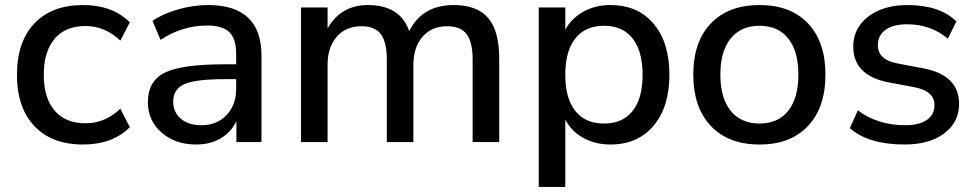

<svg xmlns="http://www.w3.org/2000/svg" viewBox="-20 -569 3907 769"><path d="M312.5 9.8Q187.5 9.8 117.7 -64Q47.9 -137.7 47.9 -269.5Q47.9 -401.4 117.7 -475.1Q187.5 -548.8 312.5 -548.8Q430.7 -548.8 500 -479.5L461.9 -406.2Q401.4 -464.8 322.3 -464.8Q242.2 -464.8 198.7 -413.6Q155.3 -362.3 155.3 -269.5Q155.3 -176.8 198.7 -126Q242.2 -75.2 322.3 -75.2Q401.4 -75.2 461.9 -133.8L500 -59.6Q430.7 9.8 312.5 9.8Z M765.6 9.8Q681.6 9.8 627 -38.1Q572.3 -85.9 572.3 -160.2Q572.3 -244.1 639.6 -277.8Q707 -311.5 880.9 -311.5H925.8V-354.5Q925.8 -414.1 898.4 -440.4Q871.1 -466.8 810.5 -466.8Q709 -466.8 623 -409.2L590.8 -485.4Q631.8 -513.7 692.9 -531.2Q753.9 -548.8 813.5 -548.8Q1027.3 -548.8 1027.3 -345.7V0H926.8V-84Q906.2 -40 864.3 -15.1Q822.3 9.8 765.6 9.8ZM673.8 -162.1Q673.8 -119.1 704.6 -93.3Q735.4 -67.4 786.1 -67.4Q848.6 -67.4 887.2 -107.9Q925.8 -148.4 925.8 -211.9V-252H881.8Q762.7 -252 718.3 -231.9Q673.8 -211.9 673.8 -162.1Z M1185.5 0V-539.1H1292V-455.1Q1345.7 -548.8 1453.1 -548.8Q1583 -548.8 1619.1 -444.3Q1670.9 -548.8 1796.9 -548.8Q1890.6 -548.8 1935.1 -497.1Q1979.5 -445.3 1979.5 -335V0H1873V-330.1Q1873 -400.4 1849.1 -432.1Q1825.2 -463.9 1771.5 -463.9Q1709 -463.9 1672.4 -421.9Q1635.7 -379.9 1635.7 -308.6V0H1529.3V-330.1Q1529.3 -400.4 1505.4 -432.1Q1481.4 -463.9 1427.7 -463.9Q1365.2 -463.9 1328.6 -421.9Q1292 -379.9 1292 -308.6V0Z M2424.8 -548.8Q2534.2 -548.8 2597.7 -474.1Q2661.1 -399.4 2661.1 -269.5Q2661.1 -140.6 2597.7 -65.4Q2534.2 9.8 2424.8 9.8Q2364.3 9.8 2316.4 -16.6Q2268.6 -43 2244.1 -89.8V179.7H2137.7V-539.1H2244.1V-450.2Q2269.5 -496.1 2316.9 -522.5Q2364.3 -548.8 2424.8 -548.8ZM2399.4 -74.2Q2473.6 -74.2 2513.7 -124.5Q2553.7 -174.8 2553.7 -269.5Q2553.7 -364.3 2513.7 -415Q2473.6 -465.8 2399.4 -465.8Q2324.2 -465.8 2284.2 -415Q2244.1 -364.3 2244.1 -269.5Q2244.1 -174.8 2284.2 -124.5Q2324.2 -74.2 2399.4 -74.2Z M3022.5 9.8Q2897.5 9.8 2827.1 -64.5Q2756.8 -138.7 2756.8 -270.5Q2756.8 -401.4 2827.1 -475.1Q2897.5 -548.8 3022.5 -548.8Q3146.5 -548.8 3216.3 -475.1Q3286.1 -401.4 3286.1 -270.5Q3286.1 -138.7 3216.3 -64.5Q3146.5 9.8 3022.5 9.8ZM2865.2 -270.5Q2865.2 -176.8 2906.2 -125.5Q2947.3 -74.2 3022.5 -74.2Q3096.7 -74.2 3137.2 -125.5Q3177.7 -176.8 3177.7 -270.5Q3177.7 -363.3 3137.2 -414.6Q3096.7 -465.8 3022.5 -465.8Q2947.3 -465.8 2906.2 -414.6Q2865.2 -363.3 2865.2 -270.5Z M3603.5 9.8Q3458 9.8 3383.8 -55.7L3416 -127Q3495.1 -67.4 3606.4 -67.4Q3661.1 -67.4 3691.9 -88.4Q3722.7 -109.4 3722.7 -148.4Q3722.7 -204.1 3642.6 -219.7L3538.1 -239.3Q3397.5 -266.6 3397.5 -382.8Q3397.5 -457 3458 -502.9Q3518.6 -548.8 3614.3 -548.8Q3743.2 -548.8 3810.5 -483.4L3776.4 -414.1Q3708 -471.7 3613.3 -471.7Q3557.6 -471.7 3526.9 -449.7Q3496.1 -427.7 3496.1 -387.7Q3496.1 -330.1 3572.3 -315.4L3674.8 -295.9Q3821.3 -269.5 3821.3 -153.3Q3821.3 -79.1 3761.7 -34.7Q3702.1 9.8 3603.5 9.8Z"/></svg>

Font: Min Sans Medium
Style: Regular
Weight: 500
Designer: Jinseong-Kim, NotoSansCJK, Nunito
Foundry: Jinseong-Kim
Version: Version 1.400;Glyphs 3.1.2 (3151)